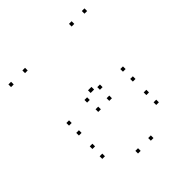

<svg xmlns="http://www.w3.org/2000/svg" viewBox="-203 -878 1025 1025"><g transform="rotate(-45 310.0 -365.0)"><path d="M523.5 -179.2V-199.2H503.5V-179.2ZM116.3 -179.2V-199.2H96.3V-179.2ZM116.3 -104.5V-124.5H96.3V-104.5ZM523.5 -104.5V-124.5H503.5V-104.5ZM523.5 -355.7V-375.7H503.5V-355.7ZM116.3 -355.7V-375.7H96.3V-355.7ZM116.3 -281V-301H96.3V-281ZM523.5 -281V-301H503.5V-281ZM368.3 -374.3V-394.3H348.3V-374.3ZM271.5 -374.3V-394.3H251.5V-374.3ZM271.5 10V-10H251.5V10ZM368.3 10V-10H348.3V10ZM278.2 -297.2V-317.2H258.2V-297.2ZM361.7 -297.2V-317.2H341.7V-297.2ZM597.2 -720V-740H577.2V-720ZM500.2 -720V-740H480.2V-720ZM327.3 -397.3V-417.3H307.3V-397.3ZM321.2 -397.3V-417.3H301.2V-397.3ZM148.5 -720V-740H128.5V-720ZM43 -720V-740H23V-720Z"/></g></svg>

Font: Monaspace Neon Dots Var
Style: Regular
Weight: 400
Designer: Riley Cran and the Lettermatic Team
Version: Version 1.100 (Monaspace Neon Dots)